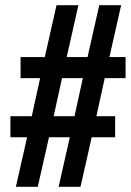

<svg xmlns="http://www.w3.org/2000/svg" viewBox="-20 -717 502 737"><path d="M41 0 84 -190H20V-271H102L134 -417H59V-498H152L197 -697H281L236 -498H316L361 -697H445L400 -498H462V-417H382L350 -271H422V-190H332L289 0H205L248 -190H168L125 0ZM186 -271H266L298 -417H218Z"/></svg>

Font: Archivo Narrow SemiBold
Style: Italic
Weight: 600
Italic angle: -8°
Designer: Hector Gatti
Foundry: Omnibus-Type
Version: Version 3.002